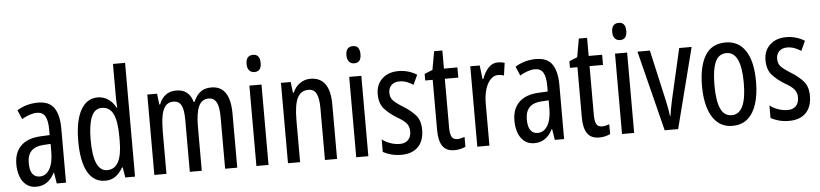

<svg xmlns="http://www.w3.org/2000/svg" viewBox="-45 -1014 5458 1278"><g transform="rotate(-5 2684.0 -375.0)"><path d="M213 -547Q289 -547 321 -499Q353 -451 353 -362V0H291L279 -74H277Q235 10 154 10Q113 10 86 -12.5Q59 -35 46.5 -71.5Q34 -108 34 -150Q34 -230 80 -274Q126 -318 211 -322L272 -325V-360Q272 -422 255 -451Q238 -480 200 -480Q156 -480 99 -447L73 -508Q136 -547 213 -547ZM225 -263Q117 -257 117 -152Q117 -103 134 -79.5Q151 -56 182 -56Q224 -56 248.5 -97.5Q273 -139 273 -212V-266Z M615 10Q538 10 498 -61Q458 -132 458 -268Q458 -402 498 -474.5Q538 -547 612 -547Q649 -547 680.5 -526.5Q712 -506 732 -468H736Q733 -513 733 -542V-760H814V0H749L738 -68H733Q711 -30 682.5 -10Q654 10 615 10ZM634 -59Q733 -59 733 -244V-274Q733 -378 709 -426.5Q685 -475 632 -475Q585 -475 563 -422Q541 -369 541 -268Q541 -59 634 -59Z M1371 -547Q1497 -547 1497 -360V0H1416V-345Q1416 -415 1399 -445Q1382 -475 1348 -475Q1300 -475 1280 -429.5Q1260 -384 1260 -296V0H1180V-348Q1180 -417 1163.5 -446Q1147 -475 1112 -475Q1076 -475 1057 -450.5Q1038 -426 1031 -382Q1024 -338 1024 -281V0H943V-537H1008L1017 -464H1022Q1054 -547 1137 -547Q1183 -547 1210 -523Q1237 -499 1246 -461H1252Q1271 -505 1299 -526Q1327 -547 1371 -547Z M1667 -739Q1713 -739 1713 -681Q1713 -624 1667 -624Q1645 -624 1632 -639Q1619 -654 1619 -681Q1619 -739 1667 -739ZM1706 -537V0H1625V-537Z M2033 -547Q2164 -547 2164 -364V0H2083V-348Q2083 -411 2067 -443Q2051 -475 2015 -475Q1963 -475 1940 -429Q1917 -383 1917 -279V0H1836V-537H1901L1910 -464H1915Q1932 -504 1963.5 -525.5Q1995 -547 2033 -547Z M2334 -739Q2380 -739 2380 -681Q2380 -624 2334 -624Q2312 -624 2299 -639Q2286 -654 2286 -681Q2286 -739 2334 -739ZM2373 -537V0H2292V-537Z M2745 -144Q2745 -70 2705 -30Q2665 10 2593 10Q2556 10 2525 1.5Q2494 -7 2471 -20V-104Q2493 -86 2525 -74.5Q2557 -63 2590 -63Q2625 -63 2645 -83.5Q2665 -104 2665 -141Q2665 -173 2646.5 -195Q2628 -217 2583 -242Q2533 -273 2502 -308.5Q2471 -344 2471 -406Q2471 -470 2512.5 -508.5Q2554 -547 2621 -547Q2688 -547 2744 -512L2714 -447Q2693 -461 2670 -469.5Q2647 -478 2622 -478Q2588 -478 2568.5 -459Q2549 -440 2549 -408Q2549 -376 2568 -356Q2587 -336 2634 -307Q2684 -276 2714.5 -241Q2745 -206 2745 -144Z M2974 -62Q2986 -62 2998 -65Q3010 -68 3022 -72V-6Q3006 1 2988 5.5Q2970 10 2947 10Q2894 10 2869 -25.5Q2844 -61 2844 -133V-469H2794V-513L2848 -535L2870 -658H2925V-537H3015V-469H2925V-143Q2925 -103 2935 -82.5Q2945 -62 2974 -62Z M3285 -547Q3309 -547 3331 -540L3319 -456Q3302 -463 3279 -463Q3251 -463 3228.5 -439Q3206 -415 3194 -374Q3182 -333 3182 -280V0H3101V-537H3164L3175 -445H3180Q3197 -492 3223.5 -519.5Q3250 -547 3285 -547Z M3541 -547Q3617 -547 3649 -499Q3681 -451 3681 -362V0H3619L3607 -74H3605Q3563 10 3482 10Q3441 10 3414 -12.5Q3387 -35 3374.5 -71.5Q3362 -108 3362 -150Q3362 -230 3408 -274Q3454 -318 3539 -322L3600 -325V-360Q3600 -422 3583 -451Q3566 -480 3528 -480Q3484 -480 3427 -447L3401 -508Q3464 -547 3541 -547ZM3553 -263Q3445 -257 3445 -152Q3445 -103 3462 -79.5Q3479 -56 3510 -56Q3552 -56 3576.5 -97.5Q3601 -139 3601 -212V-266Z M3941 -62Q3953 -62 3965 -65Q3977 -68 3989 -72V-6Q3973 1 3955 5.5Q3937 10 3914 10Q3861 10 3836 -25.5Q3811 -61 3811 -133V-469H3761V-513L3815 -535L3837 -658H3892V-537H3982V-469H3892V-143Q3892 -103 3902 -82.5Q3912 -62 3941 -62Z M4110 -739Q4156 -739 4156 -681Q4156 -624 4110 -624Q4088 -624 4075 -639Q4062 -654 4062 -681Q4062 -739 4110 -739ZM4149 -537V0H4068V-537Z M4353 0 4218 -537H4301L4373 -218Q4380 -188 4386 -157Q4392 -126 4396 -93H4400Q4402 -110 4407 -137Q4412 -164 4419 -197L4497 -537H4580L4443 0Z M4987 -269Q4987 -186 4967.5 -123Q4948 -60 4908 -25Q4868 10 4805 10Q4746 10 4706 -25Q4666 -60 4646 -122.5Q4626 -185 4626 -269Q4626 -402 4670 -474.5Q4714 -547 4807 -547Q4893 -547 4940 -476.5Q4987 -406 4987 -269ZM4709 -269Q4709 -166 4732.5 -113.5Q4756 -61 4807 -61Q4905 -61 4905 -269Q4905 -476 4807 -476Q4755 -476 4732 -424.5Q4709 -373 4709 -269Z M5336 -144Q5336 -70 5296 -30Q5256 10 5184 10Q5147 10 5116 1.5Q5085 -7 5062 -20V-104Q5084 -86 5116 -74.5Q5148 -63 5181 -63Q5216 -63 5236 -83.5Q5256 -104 5256 -141Q5256 -173 5237.5 -195Q5219 -217 5174 -242Q5124 -273 5093 -308.5Q5062 -344 5062 -406Q5062 -470 5103.5 -508.5Q5145 -547 5212 -547Q5279 -547 5335 -512L5305 -447Q5284 -461 5261 -469.5Q5238 -478 5213 -478Q5179 -478 5159.5 -459Q5140 -440 5140 -408Q5140 -376 5159 -356Q5178 -336 5225 -307Q5275 -276 5305.5 -241Q5336 -206 5336 -144Z"/></g></svg>

Font: Noto Sans Oriya ExtCond
Style: Regular
Weight: 400
Width: 2
Designer: Amélie Bonet and Sol Matas
Foundry: Google LLC
Version: Version 2.006; ttfautohint (v1.8.4.7-5d5b)